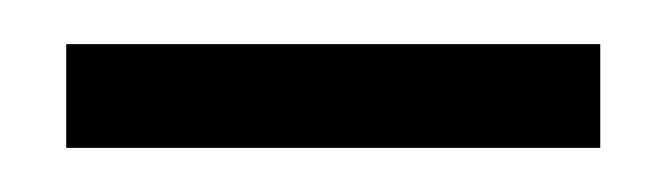

<svg xmlns="http://www.w3.org/2000/svg" viewBox="-20 -632 302 87"><path d="M10 -565V-612H252V-565Z"/></svg>

Font: Halant Semibold
Style: Regular
Weight: 600
Version: Version 1.100;PS 1.0;hotconv 1.0.78;makeotf.lib2.5.61930; tt